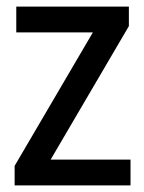

<svg xmlns="http://www.w3.org/2000/svg" viewBox="-20 -564 438 584"><path d="M24.5 0V-59.5L262.5 -465.5H29.5V-544H372V-484.5L134 -78.5H377V0Z"/></svg>

Font: Encode Sans Condensed Condensed Medium
Style: Regular
Weight: 500
Width: 3
Designer: Multiple Designers
Foundry: Impallari Type
Version: Version 3.000; ttfautohint (v1.8.3) -l 8 -r 50 -G 200 -x 14 